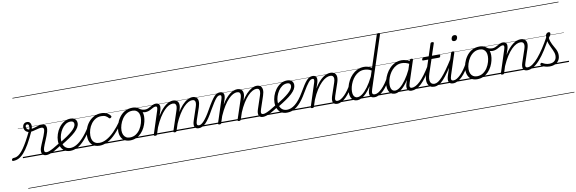

<svg xmlns="http://www.w3.org/2000/svg" viewBox="-274 -1879 9726 3243"><g transform="rotate(-10 4589.0 -257.5)"><path d="M-170 17Q-181 17 -185.5 9.5Q-190 2 -187.5 -7Q-185 -16 -177.5 -23.5Q-170 -31 -157 -31Q-127 -31 -98.5 -43Q-70 -55 -40.5 -83Q-11 -111 22 -157.5Q55 -204 93.5 -273Q132 -342 178 -437L221 -431Q162 -301 111.5 -214.5Q61 -128 15 -77Q-31 -26 -76 -4.5Q-121 17 -170 17ZM400 17Q371 17 353 6.5Q335 -4 326.5 -23Q318 -42 318.5 -66.5Q319 -91 328 -119Q335 -140 347.5 -170.5Q360 -201 375.5 -236.5Q391 -272 405 -307.5Q419 -343 428 -374Q440 -413 432 -433Q424 -453 393 -453Q370 -453 346 -447.5Q322 -442 297 -435Q272 -428 246.5 -422.5Q221 -417 195 -417Q164 -417 141.5 -430Q119 -443 107 -464.5Q95 -486 95 -511Q95 -546 115.5 -568Q136 -590 170 -590Q202 -590 219 -571.5Q236 -553 239.5 -524Q243 -495 232 -463Q251 -465 273.5 -471.5Q296 -478 319.5 -485.5Q343 -493 366.5 -498.5Q390 -504 411 -504Q444 -504 463 -489Q482 -474 486.5 -444Q491 -414 479 -369Q471 -340 457.5 -304.5Q444 -269 428.5 -232.5Q413 -196 400 -164.5Q387 -133 381 -112Q369 -72 375.5 -51.5Q382 -31 414 -31Q424 -31 427.5 -23.5Q431 -16 429 -7Q427 2 420 9.5Q413 17 400 17ZM189 -459Q196 -478 197 -499Q198 -520 192 -535Q186 -550 168 -550Q153 -550 145.5 -540Q138 -530 138 -514Q138 -491 152 -475Q166 -459 189 -459ZM0 513H568V523H0ZM0 -20H568V0H0ZM0 -505H568V-500H0ZM0 -1033H568V-1023H0Z M399 17Q389 17 384 9.5Q379 2 380.5 -7Q382 -16 390.5 -23.5Q399 -31 414 -31Q431 -31 458.5 -41Q486 -51 531.5 -75.5Q577 -100 646 -144Q655 -149 662 -146Q669 -143 673 -135Q677 -127 675 -118Q673 -109 664 -103Q591 -56 541 -29.5Q491 -3 457.5 7Q424 17 399 17ZM567 513V523ZM567 -20V0ZM567 -505V-500ZM567 -1033V-1023Z M664 -149Q735 -192 789.5 -230Q844 -268 881 -301Q918 -334 937 -363.5Q956 -393 956 -418Q956 -443 941.5 -456.5Q927 -470 898 -470Q850 -470 811 -443Q772 -416 744 -373Q716 -330 701 -282Q686 -234 686 -191Q686 -153 695.5 -123Q705 -93 722.5 -73Q740 -53 764.5 -42Q789 -31 819 -31Q829 -31 833 -23.5Q837 -16 835 -6.5Q833 3 826.5 10Q820 17 811 17Q751 17 711 -10Q671 -37 651 -83.5Q631 -130 631 -187Q631 -240 650 -298.5Q669 -357 705 -406.5Q741 -456 791.5 -487.5Q842 -519 905 -519Q943 -519 966.5 -506Q990 -493 1001 -471.5Q1012 -450 1012 -425Q1012 -389 991.5 -353Q971 -317 930.5 -279Q890 -241 828 -198.5Q766 -156 682 -106ZM568 513H1056V523H568ZM568 -20H1056V0H568ZM568 -505H1056V-500H568ZM568 -1033H1056V-1023H568Z M810 17Q799 17 794 10Q789 3 790.5 -6.5Q792 -16 799.5 -23.5Q807 -31 819 -31Q870 -31 924.5 -61Q979 -91 1041.5 -158.5Q1104 -226 1177 -339Q1182 -346 1190.5 -344.5Q1199 -343 1204.5 -336Q1210 -329 1206 -322Q1133 -201 1066.5 -126Q1000 -51 937.5 -17Q875 17 810 17ZM1055 513V523ZM1055 -20V0ZM1055 -505V-500ZM1055 -1033V-1023Z M1314 17Q1224 17 1177 -35.5Q1130 -88 1130 -176Q1130 -242 1151.5 -303.5Q1173 -365 1213 -413.5Q1253 -462 1308 -490.5Q1363 -519 1430 -519Q1486 -519 1527 -498.5Q1568 -478 1588 -447Q1595 -438 1593 -431Q1591 -424 1581 -415Q1570 -408 1562 -408Q1554 -408 1547 -416Q1528 -439 1500 -454.5Q1472 -470 1424 -470Q1369 -470 1325.5 -444.5Q1282 -419 1250.5 -376Q1219 -333 1202.5 -280.5Q1186 -228 1186 -175Q1186 -132 1200.5 -99.5Q1215 -67 1244.5 -49Q1274 -31 1319 -31Q1330 -31 1334.5 -23.5Q1339 -16 1338 -6.5Q1337 3 1330.5 10Q1324 17 1314 17ZM1056 513H1591V523H1056ZM1056 -20H1591V0H1056ZM1056 -505H1591V-500H1056ZM1056 -1033H1591V-1023H1056Z M1312 17Q1303 17 1298.5 10Q1294 3 1295 -6.5Q1296 -16 1301.5 -23.5Q1307 -31 1318 -31Q1379 -31 1443.5 -66Q1508 -101 1575.5 -169Q1643 -237 1712 -336Q1718 -344 1727 -342Q1736 -340 1741.5 -332.5Q1747 -325 1741 -317Q1668 -208 1597 -133.5Q1526 -59 1455 -21Q1384 17 1312 17ZM1591 513V523ZM1591 -20V0ZM1591 -505V-500ZM1591 -1033V-1023Z M1835 19Q1779 19 1740.5 -4.5Q1702 -28 1682.5 -70.5Q1663 -113 1663 -168Q1663 -222 1682 -283Q1701 -344 1739 -398Q1777 -452 1833.5 -485.5Q1890 -519 1966 -519Q2021 -519 2059 -497Q2097 -475 2117 -434.5Q2137 -394 2137 -340Q2137 -298 2125.5 -249.5Q2114 -201 2090.5 -153.5Q2067 -106 2030.5 -67Q1994 -28 1945.5 -4.5Q1897 19 1835 19ZM1841 -31Q1900 -31 1945 -61Q1990 -91 2019.5 -137.5Q2049 -184 2064 -236.5Q2079 -289 2079 -333Q2079 -376 2065.5 -406Q2052 -436 2025 -452.5Q1998 -469 1959 -469Q1901 -469 1856.5 -440Q1812 -411 1781.5 -365Q1751 -319 1735 -267Q1719 -215 1719 -171Q1719 -128 1733.5 -96.5Q1748 -65 1775 -48Q1802 -31 1841 -31ZM1591 513H2192V523H1591ZM1591 -20H2192V0H1591ZM1591 -505H2192V-500H1591ZM1591 -1033H2192V-1023H1591Z M2169 -407Q2153 -407 2133 -412.5Q2113 -418 2094.5 -427Q2076 -436 2062 -447Q2053 -454 2051.5 -462.5Q2050 -471 2053 -477.5Q2056 -484 2063 -486Q2070 -488 2079 -481Q2107 -462 2130.5 -456.5Q2154 -451 2174 -451Q2203 -451 2227.5 -461.5Q2252 -472 2274 -484.5Q2296 -497 2318.5 -507.5Q2341 -518 2365 -518Q2375 -518 2379.5 -510.5Q2384 -503 2382.5 -494Q2381 -485 2374 -477.5Q2367 -470 2355 -470Q2337 -470 2317 -460.5Q2297 -451 2275 -438Q2253 -425 2226.5 -416Q2200 -407 2169 -407ZM2193 513V523ZM2193 -20V0ZM2193 -505V-500ZM2193 -1033V-1023Z M2268 15Q2256 15 2248.5 10Q2241 5 2244 -6L2372 -401Q2383 -436 2379.5 -453Q2376 -470 2355 -470Q2345 -470 2341.5 -477.5Q2338 -485 2340 -494Q2342 -503 2349 -510.5Q2356 -518 2366 -518Q2390 -518 2405.5 -510Q2421 -502 2428.5 -486Q2436 -470 2435 -448.5Q2434 -427 2427 -400L2395 -302Q2430 -362 2466 -403.5Q2502 -445 2536.5 -470.5Q2571 -496 2603 -507.5Q2635 -519 2662 -519Q2705 -519 2730.5 -498.5Q2756 -478 2760 -437Q2764 -396 2744 -334L2634 -4Q2631 6 2624.5 10.5Q2618 15 2603 15Q2592 15 2584 10Q2576 5 2580 -6L2692 -343Q2706 -384 2706.5 -412Q2707 -440 2693 -454.5Q2679 -469 2648 -469Q2618 -469 2581 -450Q2544 -431 2503 -389Q2462 -347 2419.5 -280Q2377 -213 2336 -117L2299 -4Q2296 6 2289.5 10.5Q2283 15 2268 15ZM3013 17Q2985 17 2968 7Q2951 -3 2943 -21.5Q2935 -40 2937 -66Q2939 -92 2950 -124L3023 -343Q3037 -384 3037.5 -412Q3038 -440 3024.5 -454.5Q3011 -469 2982 -469Q2952 -469 2915 -449Q2878 -429 2836.5 -386.5Q2795 -344 2752 -275Q2709 -206 2667 -108H2644Q2680 -213 2724 -290Q2768 -367 2815.5 -418Q2863 -469 2909.5 -494Q2956 -519 2996 -519Q3037 -519 3062 -498.5Q3087 -478 3091 -437Q3095 -396 3075 -334L3003 -123Q2987 -74 2992 -52.5Q2997 -31 3027 -31Q3037 -31 3040.5 -23.5Q3044 -16 3042 -7Q3040 2 3033 9.5Q3026 17 3013 17ZM2192 513H3181V523H2192ZM2192 -20H3181V0H2192ZM2192 -505H3181V-500H2192ZM2192 -1033H3181V-1023H2192Z M3014 17Q3003 17 2999 9.5Q2995 2 2997.5 -7Q3000 -16 3008 -23.5Q3016 -31 3028 -31Q3045 -31 3066.5 -44.5Q3088 -58 3113 -85.5Q3138 -113 3168 -157Q3198 -201 3232 -262Q3278 -344 3311.5 -394.5Q3345 -445 3370.5 -472Q3396 -499 3419.5 -508.5Q3443 -518 3468 -518Q3478 -518 3480.5 -510.5Q3483 -503 3480 -494Q3477 -485 3471 -477.5Q3465 -470 3458 -470Q3443 -470 3427.5 -462Q3412 -454 3392.5 -431.5Q3373 -409 3344.5 -365Q3316 -321 3275 -250Q3233 -173 3197.5 -121Q3162 -69 3131 -39Q3100 -9 3071.5 4Q3043 17 3014 17ZM3181 513H3281V523H3181ZM3181 -20H3281V0H3181ZM3181 -505H3281V-500H3181ZM3181 -1033H3281V-1023H3181Z M3370 15Q3358 15 3350 10Q3342 5 3346 -6L3474 -401Q3485 -436 3481.5 -453Q3478 -470 3457 -470Q3447 -470 3443 -477.5Q3439 -485 3441 -494Q3443 -503 3450 -510.5Q3457 -518 3468 -518Q3492 -518 3507 -510Q3522 -502 3529.5 -486Q3537 -470 3536.5 -448.5Q3536 -427 3529 -400L3496 -302Q3531 -362 3567 -403.5Q3603 -445 3637.5 -470.5Q3672 -496 3704 -507.5Q3736 -519 3764 -519Q3806 -519 3831.5 -498.5Q3857 -478 3861.5 -437Q3866 -396 3845 -334L3736 -4Q3732 6 3726 10.5Q3720 15 3705 15Q3693 15 3685 10Q3677 5 3681 -6L3793 -343Q3807 -384 3808 -412Q3809 -440 3795 -454.5Q3781 -469 3750 -469Q3720 -469 3683 -450Q3646 -431 3605 -389Q3564 -347 3521.5 -280Q3479 -213 3437 -117L3400 -4Q3398 6 3391 10.5Q3384 15 3370 15ZM4114 17Q4087 17 4069.5 7Q4052 -3 4044.5 -21.5Q4037 -40 4038.5 -66Q4040 -92 4051 -124L4124 -343Q4138 -384 4138.5 -412Q4139 -440 4126 -454.5Q4113 -469 4083 -469Q4054 -469 4016.5 -449Q3979 -429 3937.5 -386.5Q3896 -344 3853 -275Q3810 -206 3769 -108H3745Q3781 -213 3825 -290Q3869 -367 3917 -418Q3965 -469 4011 -494Q4057 -519 4097 -519Q4139 -519 4163.5 -498.5Q4188 -478 4192.5 -437Q4197 -396 4176 -334L4105 -123Q4088 -74 4093 -52.5Q4098 -31 4129 -31Q4139 -31 4142.5 -23.5Q4146 -16 4144 -7Q4142 2 4134.5 9.5Q4127 17 4114 17ZM3281 513H4283V523H3281ZM3281 -20H4283V0H3281ZM3281 -505H4283V-500H3281ZM3281 -1033H4283V-1023H3281Z M4115 17Q4105 17 4100 9.5Q4095 2 4096.5 -7Q4098 -16 4106.5 -23.5Q4115 -31 4130 -31Q4147 -31 4174.5 -41Q4202 -51 4247.5 -75.5Q4293 -100 4362 -144Q4371 -149 4378 -146Q4385 -143 4389 -135Q4393 -127 4391 -118Q4389 -109 4380 -103Q4307 -56 4257 -29.5Q4207 -3 4173.5 7Q4140 17 4115 17ZM4283 513V523ZM4283 -20V0ZM4283 -505V-500ZM4283 -1033V-1023Z M4379 -149Q4450 -192 4504.5 -230Q4559 -268 4596 -301Q4633 -334 4652 -363.5Q4671 -393 4671 -418Q4671 -443 4656.5 -456.5Q4642 -470 4613 -470Q4565 -470 4526 -443Q4487 -416 4459 -373Q4431 -330 4416 -282Q4401 -234 4401 -191Q4401 -153 4410.5 -123Q4420 -93 4437.5 -73Q4455 -53 4479.5 -42Q4504 -31 4534 -31Q4544 -31 4548 -23.5Q4552 -16 4550 -6.5Q4548 3 4541.5 10Q4535 17 4526 17Q4466 17 4426 -10Q4386 -37 4366 -83.5Q4346 -130 4346 -187Q4346 -240 4365 -298.5Q4384 -357 4420 -406.5Q4456 -456 4506.5 -487.5Q4557 -519 4620 -519Q4658 -519 4681.5 -506Q4705 -493 4716 -471.5Q4727 -450 4727 -425Q4727 -389 4706.5 -353Q4686 -317 4645.5 -279Q4605 -241 4543 -198.5Q4481 -156 4397 -106ZM4283 513H4771V523H4283ZM4283 -20H4771V0H4283ZM4283 -505H4771V-500H4283ZM4283 -1033H4771V-1023H4283Z M4526 17Q4514 17 4508.5 10Q4503 3 4504 -6.5Q4505 -16 4512.5 -23.5Q4520 -31 4535 -31Q4568 -31 4603 -44Q4638 -57 4674.5 -86Q4711 -115 4749.5 -162.5Q4788 -210 4827 -277Q4866 -344 4896 -390.5Q4926 -437 4951.5 -465Q4977 -493 5002 -505.5Q5027 -518 5057 -518Q5067 -518 5069.5 -510.5Q5072 -503 5069 -494Q5066 -485 5060 -477.5Q5054 -470 5047 -470Q5030 -470 5014 -460.5Q4998 -451 4978.5 -428Q4959 -405 4932.5 -364.5Q4906 -324 4869 -261Q4834 -200 4800 -154Q4766 -108 4732.5 -75.5Q4699 -43 4665.5 -22Q4632 -1 4597.5 8Q4563 17 4526 17ZM4770 513H4870V523H4770ZM4770 -20H4870V0H4770ZM4770 -505H4870V-500H4770ZM4770 -1033H4870V-1023H4770Z M5387 17Q5360 17 5342.5 7Q5325 -3 5317 -21.5Q5309 -40 5311 -66Q5313 -92 5323 -124L5397 -343Q5411 -384 5410.5 -412Q5410 -440 5395 -454.5Q5380 -469 5349 -469Q5317 -469 5278.5 -450Q5240 -431 5197.5 -389Q5155 -347 5111.5 -280Q5068 -213 5027 -116L4990 -4Q4988 6 4981.5 10.5Q4975 15 4960 15Q4948 15 4940 10Q4932 5 4936 -6L5064 -401Q5075 -436 5071.5 -453Q5068 -470 5047 -470Q5037 -470 5032.5 -477.5Q5028 -485 5029.5 -494Q5031 -503 5038.5 -510.5Q5046 -518 5058 -518Q5082 -518 5097.5 -509.5Q5113 -501 5120 -485.5Q5127 -470 5126.5 -448Q5126 -426 5119 -400L5086 -299Q5122 -360 5158.5 -402Q5195 -444 5230.5 -470Q5266 -496 5299.5 -507.5Q5333 -519 5361 -519Q5403 -519 5430.5 -499.5Q5458 -480 5464 -439Q5470 -398 5449 -334L5377 -122Q5361 -74 5366 -52.5Q5371 -31 5402 -31Q5411 -31 5415 -23.5Q5419 -16 5417.5 -7Q5416 2 5408.5 9.5Q5401 17 5387 17ZM4871 513H5555V523H4871ZM4871 -20H5555V0H4871ZM4871 -505H5555V-500H4871ZM4871 -1033H5555V-1023H4871Z M5387 17Q5377 17 5372 9.5Q5367 2 5368.5 -7Q5370 -16 5378.5 -23.5Q5387 -31 5402 -31Q5429 -31 5460.5 -49.5Q5492 -68 5525 -101Q5558 -134 5590 -179Q5622 -224 5651 -277Q5656 -287 5665 -286Q5674 -285 5680 -278.5Q5686 -272 5682 -262Q5651 -200 5615.5 -149Q5580 -98 5542.5 -61Q5505 -24 5466 -3.5Q5427 17 5387 17ZM5555 513V523ZM5555 -20V0ZM5555 -505V-500ZM5555 -1033V-1023Z M5730 17Q5694 17 5667 -1.5Q5640 -20 5625.5 -54.5Q5611 -89 5611 -136Q5611 -181 5624.5 -233Q5638 -285 5665 -336Q5692 -387 5732 -428Q5772 -469 5824 -494Q5876 -519 5940 -519Q5972 -519 6007 -509Q6042 -499 6071 -480L6247 -1017Q6251 -1029 6257.5 -1033.5Q6264 -1038 6278 -1038Q6295 -1038 6300.5 -1031Q6306 -1024 6301 -1012L6010 -123Q5994 -74 6000.5 -52.5Q6007 -31 6042 -31Q6050 -31 6054 -23.5Q6058 -16 6056.5 -7Q6055 2 6048 9.5Q6041 17 6028 17Q6000 17 5982 8Q5964 -1 5955 -17Q5946 -33 5945.5 -56Q5945 -79 5952 -107L5976 -183Q5932 -112 5889 -68Q5846 -24 5806 -3.5Q5766 17 5730 17ZM5744 -33Q5782 -33 5828 -67Q5874 -101 5924.5 -169Q5975 -237 6025 -339L6057 -436Q6020 -457 5990 -463.5Q5960 -470 5933 -470Q5883 -470 5841 -448.5Q5799 -427 5766.5 -391.5Q5734 -356 5712 -312.5Q5690 -269 5678.5 -224.5Q5667 -180 5667 -141Q5667 -109 5675.5 -84.5Q5684 -60 5701.5 -46.5Q5719 -33 5744 -33ZM5555 513H6196V523H5555ZM5555 -20H6196V0H5555ZM5555 -505H6196V-500H5555ZM5555 -1033H6196V-1023H5555Z M6028 17Q6018 17 6013 9.5Q6008 2 6009.5 -7Q6011 -16 6019.5 -23.5Q6028 -31 6043 -31Q6070 -31 6101.5 -49.5Q6133 -68 6166 -101Q6199 -134 6231 -179Q6263 -224 6292 -277Q6297 -287 6306 -286Q6315 -285 6321 -278.5Q6327 -272 6323 -262Q6292 -200 6256.5 -149Q6221 -98 6183.5 -61Q6146 -24 6107 -3.5Q6068 17 6028 17ZM6196 513V523ZM6196 -20V0ZM6196 -505V-500ZM6196 -1033V-1023Z M6375 17Q6339 17 6312.5 -1.5Q6286 -20 6271 -54.5Q6256 -89 6256 -136Q6256 -180 6270 -232Q6284 -284 6310.5 -334.5Q6337 -385 6377 -427Q6417 -469 6469 -494Q6521 -519 6585 -519Q6622 -519 6661.5 -506Q6701 -493 6733 -470L6720 -427Q6677 -453 6642.5 -461.5Q6608 -470 6578 -470Q6528 -470 6486 -448.5Q6444 -427 6411.5 -391.5Q6379 -356 6357 -312.5Q6335 -269 6324 -224.5Q6313 -180 6313 -141Q6313 -109 6321.5 -84.5Q6330 -60 6347 -46.5Q6364 -33 6389 -33Q6428 -33 6475 -68.5Q6522 -104 6574 -176Q6626 -248 6678 -356L6694 -318Q6637 -199 6581 -125Q6525 -51 6473 -17Q6421 17 6375 17ZM6663 17Q6636 17 6618.5 7Q6601 -3 6593 -21.5Q6585 -40 6586.5 -65Q6588 -90 6598 -121L6720 -494Q6724 -506 6731 -510.5Q6738 -515 6751 -515Q6768 -515 6773.5 -508Q6779 -501 6774 -489L6653 -120Q6637 -72 6643 -51.5Q6649 -31 6677 -31Q6687 -31 6691 -23.5Q6695 -16 6693.5 -7Q6692 2 6684.5 9.5Q6677 17 6663 17ZM6196 513H6831V523H6196ZM6196 -20H6831V0H6196ZM6196 -505H6831V-500H6196ZM6196 -1033H6831V-1023H6196Z M6663 17Q6653 17 6648 9.5Q6643 2 6644.5 -7Q6646 -16 6654.5 -23.5Q6663 -31 6678 -31Q6707 -31 6742.5 -49Q6778 -67 6819 -106Q6860 -145 6908 -209.5Q6956 -274 7012 -367Q7019 -378 7028 -377Q7037 -376 7041.5 -367.5Q7046 -359 7040 -348Q6980 -244 6929 -174Q6878 -104 6833 -62Q6788 -20 6746 -1.5Q6704 17 6663 17ZM6831 513V523ZM6831 -20V0ZM6831 -505V-500ZM6831 -1033V-1023Z M7052 17Q7010 17 6983.5 -1Q6957 -19 6944 -50.5Q6931 -82 6933.5 -125Q6936 -168 6953 -219L7030 -452H6943Q6932 -452 6929.5 -458.5Q6927 -465 6931 -477Q6935 -489 6941 -494.5Q6947 -500 6957 -500H7046L7114 -709Q7118 -721 7124.5 -725.5Q7131 -730 7145 -730Q7162 -730 7168 -724Q7174 -718 7170 -706L7101 -500H7228Q7239 -500 7241 -494Q7243 -488 7240 -476Q7236 -463 7230 -457.5Q7224 -452 7213 -452H7086L7008 -219Q6992 -168 6989 -132.5Q6986 -97 6995 -74.5Q7004 -52 7022 -41.5Q7040 -31 7063 -31Q7073 -31 7078 -23.5Q7083 -16 7082 -7Q7081 2 7073.5 9.5Q7066 17 7052 17ZM6831 513H7219V523H6831ZM6831 -20H7219V0H6831ZM6831 -505H7219V-500H6831ZM6831 -1033H7219V-1023H6831Z M7050 17Q7040 17 7035 9.5Q7030 2 7031.5 -7Q7033 -16 7041.5 -23.5Q7050 -31 7065 -31Q7094 -31 7127 -52Q7160 -73 7200 -117Q7240 -161 7290.5 -232Q7341 -303 7404 -403Q7410 -414 7419.5 -412.5Q7429 -411 7434.5 -403Q7440 -395 7434 -385Q7364 -271 7311 -193.5Q7258 -116 7214.5 -69.5Q7171 -23 7131.5 -3Q7092 17 7050 17ZM7218 513V523ZM7218 -20V0ZM7218 -505V-500ZM7218 -1033V-1023Z M7377 17Q7348 17 7329.5 7Q7311 -3 7303 -21.5Q7295 -40 7297 -66.5Q7299 -93 7309 -125L7430 -494Q7434 -506 7440 -510.5Q7446 -515 7460 -515Q7476 -515 7482 -509Q7488 -503 7484 -491L7364 -124Q7348 -75 7353 -53Q7358 -31 7391 -31Q7401 -31 7405.5 -23.5Q7410 -16 7408.5 -7Q7407 2 7399 9.5Q7391 17 7377 17ZM7519 -683Q7501 -683 7490 -692Q7479 -701 7479 -719Q7479 -743 7493.5 -762.5Q7508 -782 7536 -782Q7553 -782 7564.5 -773Q7576 -764 7576 -745Q7576 -722 7561.5 -702.5Q7547 -683 7519 -683ZM7219 513H7544V523H7219ZM7219 -20H7544V0H7219ZM7219 -505H7544V-500H7219ZM7219 -1033H7544V-1023H7219Z M7376 17Q7366 17 7361 9.5Q7356 2 7357.5 -7Q7359 -16 7367.5 -23.5Q7376 -31 7391 -31Q7418 -31 7449.5 -49.5Q7481 -68 7514 -101Q7547 -134 7579 -179Q7611 -224 7640 -277Q7645 -287 7654 -286Q7663 -285 7669 -278.5Q7675 -272 7671 -262Q7640 -200 7604.5 -149Q7569 -98 7531.5 -61Q7494 -24 7455 -3.5Q7416 17 7376 17ZM7544 513V523ZM7544 -20V0ZM7544 -505V-500ZM7544 -1033V-1023Z M7788 19Q7732 19 7693.5 -4.5Q7655 -28 7635.5 -70.5Q7616 -113 7616 -168Q7616 -222 7635 -283Q7654 -344 7692 -398Q7730 -452 7786.5 -485.5Q7843 -519 7919 -519Q7974 -519 8012 -497Q8050 -475 8070 -434.5Q8090 -394 8090 -340Q8090 -298 8078.5 -249.5Q8067 -201 8043.5 -153.5Q8020 -106 7983.5 -67Q7947 -28 7898.5 -4.5Q7850 19 7788 19ZM7794 -31Q7853 -31 7898 -61Q7943 -91 7972.5 -137.5Q8002 -184 8017 -236.5Q8032 -289 8032 -333Q8032 -376 8018.5 -406Q8005 -436 7978 -452.5Q7951 -469 7912 -469Q7854 -469 7809.5 -440Q7765 -411 7734.5 -365Q7704 -319 7688 -267Q7672 -215 7672 -171Q7672 -128 7686.5 -96.5Q7701 -65 7728 -48Q7755 -31 7794 -31ZM7544 513H8145V523H7544ZM7544 -20H8145V0H7544ZM7544 -505H8145V-500H7544ZM7544 -1033H8145V-1023H7544Z M8122 -407Q8106 -407 8086 -412.5Q8066 -418 8047.5 -427Q8029 -436 8015 -447Q8006 -454 8004.5 -462.5Q8003 -471 8006 -477.5Q8009 -484 8016 -486Q8023 -488 8032 -481Q8060 -462 8083.5 -456.5Q8107 -451 8127 -451Q8156 -451 8180.5 -461.5Q8205 -472 8227 -484.5Q8249 -497 8271.5 -507.5Q8294 -518 8318 -518Q8328 -518 8332.5 -510.5Q8337 -503 8335.5 -494Q8334 -485 8327 -477.5Q8320 -470 8308 -470Q8290 -470 8270 -460.5Q8250 -451 8228 -438Q8206 -425 8179.5 -416Q8153 -407 8122 -407ZM8146 513V523ZM8146 -20V0ZM8146 -505V-500ZM8146 -1033V-1023Z M8649 17Q8621 17 8603.5 7Q8586 -3 8578.5 -21.5Q8571 -40 8572.5 -66Q8574 -92 8585 -124L8659 -343Q8673 -384 8672.5 -412Q8672 -440 8656.5 -454.5Q8641 -469 8610 -469Q8579 -469 8540.5 -450Q8502 -431 8459.5 -389Q8417 -347 8373.5 -280Q8330 -213 8288 -116L8252 -4Q8249 6 8242.5 10.5Q8236 15 8221 15Q8209 15 8201.5 10Q8194 5 8197 -6L8325 -401Q8336 -436 8332.5 -453Q8329 -470 8308 -470Q8298 -470 8293.5 -477.5Q8289 -485 8291 -494Q8293 -503 8300.5 -510.5Q8308 -518 8319 -518Q8344 -518 8359.5 -509.5Q8375 -501 8382 -485.5Q8389 -470 8388 -448Q8387 -426 8380 -400L8347 -299Q8383 -360 8420 -402Q8457 -444 8492.5 -470Q8528 -496 8561 -507.5Q8594 -519 8623 -519Q8665 -519 8692 -499.5Q8719 -480 8725.5 -439Q8732 -398 8710 -334L8639 -122Q8622 -74 8627 -52.5Q8632 -31 8663 -31Q8673 -31 8677 -23.5Q8681 -16 8679.5 -7Q8678 2 8670.5 9.5Q8663 17 8649 17ZM8145 513H8816V523H8145ZM8145 -20H8816V0H8145ZM8145 -505H8816V-500H8145ZM8145 -1033H8816V-1023H8145Z M8649 17Q8637 17 8633.5 9.5Q8630 2 8632 -7Q8634 -16 8642 -23.5Q8650 -31 8663 -31Q8702 -31 8748.5 -63.5Q8795 -96 8846.5 -156.5Q8898 -217 8954 -302Q9010 -387 9068 -493Q9075 -504 9084 -502.5Q9093 -501 9098.5 -491.5Q9104 -482 9098 -469Q9038 -356 8980.5 -266Q8923 -176 8867.5 -113Q8812 -50 8757 -16.5Q8702 17 8649 17ZM8816 513V523ZM8816 -20V0ZM8816 -505V-500ZM8816 -1033V-1023Z M9032 19Q8989 19 8951 7Q8913 -5 8889 -24Q8880 -32 8880 -40.5Q8880 -49 8888 -57Q8897 -66 8903.5 -66Q8910 -66 8921 -59Q8946 -44 8974 -35.5Q9002 -27 9033 -27Q9093 -27 9125.5 -58Q9158 -89 9158 -144Q9158 -170 9150.5 -194.5Q9143 -219 9131.5 -244Q9120 -269 9107.5 -295Q9095 -321 9083 -349.5Q9071 -378 9064 -410Q9057 -442 9057 -478Q9057 -518 9073 -536Q9089 -554 9111 -554Q9125 -554 9131.5 -546.5Q9138 -539 9138 -528Q9138 -515 9128.5 -498.5Q9119 -482 9100 -458Q9103 -425 9112.5 -397Q9122 -369 9134.5 -344.5Q9147 -320 9160.5 -296.5Q9174 -273 9186.5 -249.5Q9199 -226 9206 -200Q9213 -174 9213 -143Q9213 -70 9164.5 -25.5Q9116 19 9032 19ZM8816 513H9366V523H8816ZM8816 -20H9366V0H8816ZM8816 -505H9366V-500H8816ZM8816 -1033H9366V-1023H8816Z"/></g></svg>

Font: Playwrite IN Guides
Style: Regular
Weight: 400
Designer: Veronika Burian, José Scaglione
Foundry: TypeTogether
Version: Version 1.003